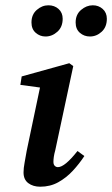

<svg xmlns="http://www.w3.org/2000/svg" viewBox="-20 -694 424 726"><path d="M152 -556Q131 -556 115 -570Q99 -584 99 -609Q99 -639 119 -656.5Q139 -674 163 -674Q186 -674 201.5 -660Q217 -646 217 -623Q217 -592 197 -574Q177 -556 152 -556ZM320 -556Q298 -556 282 -570Q266 -584 266 -609Q266 -639 286.5 -656.5Q307 -674 331 -674Q353 -674 368.5 -660Q384 -646 384 -623Q384 -592 364.5 -574Q345 -556 320 -556ZM69 -42Q69 -58 73 -79Q77 -100 81 -124L135 -381L154 -360L57 -373L62 -405L242 -455L257 -444L189 -126Q185 -112 183.5 -101Q182 -90 182 -82Q182 -72 187 -67Q192 -62 199 -62Q225 -62 273 -123L299 -104Q280 -75 255.5 -48.5Q231 -22 200.5 -5Q170 12 132 12Q105 12 87 -1.5Q69 -15 69 -42Z"/></svg>

Font: Lisu Bosa Black
Style: Italic
Weight: 900
Italic angle: -19°
Designer: David Morse, Annie Olsen, Victor Gaultney, Frank Grießhammer (Latin)
Foundry: SIL International
Version: Version 2.000